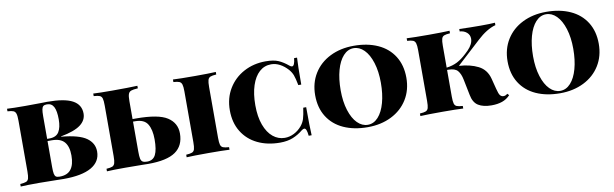

<svg xmlns="http://www.w3.org/2000/svg" viewBox="-43 -1043 4723 1478"><g transform="rotate(-10 2318.5 -304.0)"><path d="M655 -164Q655 -84 581.5 -42Q508 0 365 0Q335 0 313 -1Q241 -3 173 -3Q77 -3 29 0V-20Q61 -22 75.5 -28Q90 -34 95 -51Q100 -68 100 -106V-502Q100 -540 94.5 -557Q89 -574 75 -580Q61 -586 29 -588V-608Q77 -605 171 -605L293 -606Q314 -607 342 -607Q478 -607 540.5 -573Q603 -539 603 -470Q603 -417 555.5 -381.5Q508 -346 401 -326V-324Q541 -311 598 -270Q655 -229 655 -164ZM293 -502V-326H310Q364 -326 385.5 -361Q407 -396 407 -459Q407 -524 390.5 -556Q374 -588 337 -588Q318 -588 309 -581Q300 -574 296.5 -556Q293 -538 293 -502ZM455 -168Q455 -238 424.5 -273.5Q394 -309 327 -309H293V-106Q293 -70 296.5 -53Q300 -36 309 -29.5Q318 -23 338 -23Q398 -23 426.5 -59.5Q455 -96 455 -168Z M1307 -190Q1307 -95 1240 -48Q1173 -1 1026 -1Q996 -1 973 -2L845 -3Q751 -3 703 0V-20Q735 -22 749 -28Q763 -34 768.5 -51Q774 -68 774 -106V-502Q774 -540 769 -557Q764 -574 749.5 -580Q735 -586 703 -588V-608Q751 -605 851 -605Q981 -605 1048 -608V-588Q1012 -586 995.5 -580Q979 -574 973 -557Q967 -540 967 -502V-362H994Q1168 -362 1237.5 -317Q1307 -272 1307 -190ZM1590 -502V-106Q1590 -68 1595 -51Q1600 -34 1614.5 -28Q1629 -22 1661 -20V0Q1606 -3 1499 -3Q1380 -3 1326 0V-20Q1358 -22 1372.5 -28Q1387 -34 1392 -51Q1397 -68 1397 -106V-502Q1397 -540 1391.5 -557Q1386 -574 1372 -580Q1358 -586 1326 -588V-608Q1380 -605 1499 -605Q1606 -605 1661 -608V-588Q1629 -586 1614.5 -580Q1600 -574 1595 -557Q1590 -540 1590 -502ZM1107 -179Q1107 -255 1080.5 -298.5Q1054 -342 984 -342H967V-106Q967 -70 971 -52Q975 -34 986.5 -27Q998 -20 1021 -20Q1068 -20 1087.5 -59Q1107 -98 1107 -179Z M2228 -557Q2239 -548 2247 -548Q2267 -548 2273 -608H2296Q2292 -548 2292 -398H2269Q2258 -454 2248.5 -478.5Q2239 -503 2219 -526Q2191 -557 2158 -574.5Q2125 -592 2090 -592Q2037 -592 1998 -557Q1959 -522 1937.5 -456.5Q1916 -391 1916 -302Q1916 -212 1940 -147.5Q1964 -83 2005 -49.5Q2046 -16 2097 -16Q2134 -16 2169 -33.5Q2204 -51 2230 -82Q2250 -106 2259 -134.5Q2268 -163 2276 -220H2299Q2299 -63 2303 0H2280Q2277 -31 2271 -45.5Q2265 -60 2255 -60Q2247 -60 2235 -51Q2199 -21 2156 -3.5Q2113 14 2055 14Q1956 14 1879.5 -23Q1803 -60 1759.5 -130.5Q1716 -201 1716 -298Q1716 -393 1760.5 -466.5Q1805 -540 1881.5 -581Q1958 -622 2052 -622Q2115 -622 2152.5 -605.5Q2190 -589 2228 -557Z M3098 -310Q3098 -214 3052.5 -140.5Q3007 -67 2925.5 -26.5Q2844 14 2740 14Q2633 14 2552.5 -22.5Q2472 -59 2427.5 -129.5Q2383 -200 2383 -298Q2383 -394 2428.5 -467.5Q2474 -541 2555.5 -581.5Q2637 -622 2741 -622Q2848 -622 2928.5 -585.5Q3009 -549 3053.5 -478.5Q3098 -408 3098 -310ZM2583 -302Q2583 -213 2604.5 -145Q2626 -77 2662.5 -40.5Q2699 -4 2744 -4Q2790 -4 2825 -42.5Q2860 -81 2879 -149.5Q2898 -218 2898 -306Q2898 -395 2876.5 -463Q2855 -531 2818.5 -567.5Q2782 -604 2737 -604Q2691 -604 2656 -565.5Q2621 -527 2602 -458.5Q2583 -390 2583 -302Z M3854 -40Q3827 -11 3791 1.5Q3755 14 3708 14Q3643 14 3604.5 -10Q3566 -34 3555 -94L3530 -218Q3521 -264 3500 -289Q3479 -314 3426 -314H3417V-106Q3417 -68 3422 -51Q3427 -34 3441.5 -28Q3456 -22 3488 -20V0Q3433 -3 3326 -3Q3207 -3 3153 0V-20Q3185 -22 3199.5 -28Q3214 -34 3219 -51Q3224 -68 3224 -106V-502Q3224 -540 3218.5 -557Q3213 -574 3199 -580Q3185 -586 3153 -588V-608Q3207 -605 3326 -605Q3432 -605 3488 -608V-588Q3456 -586 3441.5 -580Q3427 -574 3422 -557Q3417 -540 3417 -502V-332Q3464 -338 3500.5 -356.5Q3537 -375 3575 -411L3598 -433Q3641 -477 3641 -519Q3641 -549 3619 -568Q3597 -587 3564 -589V-608Q3648 -605 3730 -605Q3802 -605 3843 -608V-589Q3773 -570 3698 -500L3512 -329Q3599 -324 3661.5 -292.5Q3724 -261 3743 -187L3764 -105Q3774 -64 3784.5 -52Q3795 -40 3810 -40Q3828 -40 3841 -53Z M4602 -310Q4602 -214 4556.5 -140.5Q4511 -67 4429.5 -26.5Q4348 14 4244 14Q4137 14 4056.5 -22.5Q3976 -59 3931.5 -129.5Q3887 -200 3887 -298Q3887 -394 3932.5 -467.5Q3978 -541 4059.5 -581.5Q4141 -622 4245 -622Q4352 -622 4432.5 -585.5Q4513 -549 4557.5 -478.5Q4602 -408 4602 -310ZM4087 -302Q4087 -213 4108.5 -145Q4130 -77 4166.5 -40.5Q4203 -4 4248 -4Q4294 -4 4329 -42.5Q4364 -81 4383 -149.5Q4402 -218 4402 -306Q4402 -395 4380.5 -463Q4359 -531 4322.5 -567.5Q4286 -604 4241 -604Q4195 -604 4160 -565.5Q4125 -527 4106 -458.5Q4087 -390 4087 -302Z"/></g></svg>

Font: Playfair Display SC Black
Style: Regular
Weight: 900
Designer: Claus Eggers Sørensen
Foundry: Claus Eggers Sørensen
Version: Version 1.200; ttfautohint (v1.6)